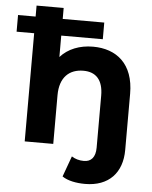

<svg xmlns="http://www.w3.org/2000/svg" viewBox="-82 -793 829 1045"><g transform="rotate(5 332.0 -270.0)"><path d="M401 -546C328 -546 265 -521 223 -474V-591H450V-682H223V-742H75V-682H-21V-591H75V0H231V-266C231 -365 284 -411 360 -411C428 -411 468 -371 468 -284V0C468 53 444 78 405 78C379 78 356 71 338 59L297 172C327 193 374 202 422 202C552 202 624 123 624 -1V-308C624 -472 529 -546 401 -546Z"/></g></svg>

Font: Talent SemiBold
Style: Bold
Weight: 700
Designer: Mike Powis
Version: Version 1.001;hotconv 1.0.109;makeotfexe 2.5.65596